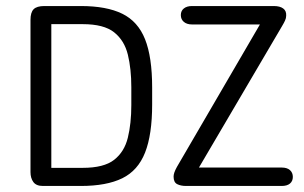

<svg xmlns="http://www.w3.org/2000/svg" viewBox="-20 -616 1006 636"><path d="M81 -46Q81 -26 90.5 -13Q100 0 122 0H248Q333 0 385 -25.5Q437 -51 460.5 -110.5Q484 -170 484 -270V-326Q484 -427 460.5 -486Q437 -545 385 -570.5Q333 -596 248 -596H127Q102 -596 91.5 -585.5Q81 -575 81 -550ZM150 -60V-536H254Q324 -536 358 -509Q392 -482 403.5 -435Q415 -388 415 -327V-268Q415 -207 403.5 -160Q392 -113 358 -86.5Q324 -60 254 -60ZM841 -535 566 -63Q560 -52 557.5 -44.5Q555 -37 555 -31Q555 -12 567 -6Q579 0 596 0H913Q931 0 940.5 -8Q950 -16 950 -30Q950 -44 940.5 -52.5Q931 -61 913 -61H639L914 -529Q920 -539 924 -547.5Q928 -556 928 -564Q929 -580 918 -588Q907 -596 887 -596H616Q599 -596 589 -588Q579 -580 579 -566Q579 -552 589 -543.5Q599 -535 616 -535Z"/></svg>

Font: Beiruti
Style: Regular
Weight: 400
Designer: Arlette Boutros
Foundry: Boutros
Version: Version 1.41